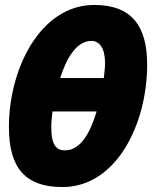

<svg xmlns="http://www.w3.org/2000/svg" viewBox="-20 -745 615 775"><path d="M232 10C451 10 574 -246 574 -484C574 -642 510 -725 360 -725C145 -725 16 -471 16 -232C16 -65 84 10 232 10ZM223 -430C247 -507 288 -580 349 -580C381 -580 404 -551 404 -491C404 -474 402 -453 399 -430ZM242 -138C209 -138 187 -157 187 -231C187 -250 189 -271 192 -295H370C347 -219 310 -138 242 -138Z"/></svg>

Font: Noto Sans UI Condensed Black
Style: Italic
Weight: 900
Width: 3
Italic angle: -192°
Designer: Monotype Design Team
Foundry: Monotype Imaging Inc.
Version: Version 1.901